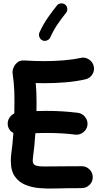

<svg xmlns="http://www.w3.org/2000/svg" viewBox="-20 -1069 596 1134"><path d="M25.9 -331.5Q23.4 -353 34.4 -371.6Q45.4 -390.1 64.5 -398.9Q65.4 -435.1 65.4 -468.8Q65.4 -503.4 64.5 -529.5Q63.5 -555.7 61 -581.1Q58.6 -606.4 54.2 -638.7Q52.7 -652.3 60.1 -670.2Q67.4 -688 83.3 -700.7Q99.1 -713.4 122.6 -711.9Q152.8 -710 182.9 -709Q212.9 -708 242.7 -708Q297.9 -708 355.5 -712.6Q413.1 -717.3 456.1 -727.1Q481.9 -732.9 504.6 -718.5Q527.3 -704.1 533.7 -678.2Q539.6 -651.9 525.1 -629.2Q510.7 -606.4 484.9 -600.6Q429.7 -587.9 366.5 -582.8Q303.2 -577.6 242.7 -577.6Q230 -577.6 216.8 -577.9Q203.6 -578.1 190.9 -578.6Q193.4 -552.2 194.6 -526.4Q195.8 -500.5 195.8 -468.8Q195.8 -441.9 195.3 -413.1Q224.6 -414.1 256.3 -414.1Q348.1 -414.1 439.5 -402.8Q465.8 -399.4 482.7 -378.2Q499.5 -356.9 496.6 -330.6Q493.2 -304.2 471.9 -287.6Q450.7 -271 424.3 -273.9Q382.8 -279.3 341.1 -281.5Q299.3 -283.7 256.3 -283.7Q238.8 -283.7 222.2 -283.4Q205.6 -283.2 189 -282.2Q186.5 -244.1 182.9 -208Q179.2 -171.9 174.8 -139.6Q173.3 -130.4 173.3 -119.6Q173.3 -97.7 191.7 -91.3Q210 -85 256.6 -85.9Q303.2 -86.9 387.2 -86.9Q406.7 -86.9 425 -86.9Q443.4 -86.9 461.4 -87.4Q488.3 -87.9 507.8 -69.1Q527.3 -50.3 527.8 -23.4Q528.3 3.4 509.3 22.5Q490.2 41.5 463.4 42Q444.8 42.5 425.8 42.5Q406.7 42.5 387.2 42.5Q351.6 42.5 306.4 44.2Q261.2 45.9 215.3 42.2Q169.4 38.6 130.6 22.9Q91.8 7.3 67.9 -26.6Q43.9 -60.5 43.9 -119.6Q43.9 -137.7 45.9 -155.3Q49.8 -183.1 53.2 -215.6Q56.6 -248 59.1 -283.2Q29.8 -299.3 25.9 -331.5ZM364.7 -1042Q376 -1033.2 377.4 -1018.8Q378.9 -1004.4 370.1 -993.2Q342.8 -959 319.8 -925.5Q296.9 -892.1 276.9 -848.1Q271 -835.4 257.1 -830.1Q243.2 -824.7 230.5 -830.6Q218.3 -835.9 212.9 -849.9Q207.5 -863.8 212.9 -877Q235.8 -926.8 262.2 -964.4Q288.6 -1002 315.9 -1036.1Q324.7 -1047.4 339.4 -1048.8Q354 -1050.3 364.7 -1042Z"/></svg>

Font: Mikhak-DS2-FD Bold
Style: Regular
Weight: 700
Designer: Amin Abedi
Version: Version 3.4